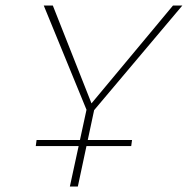

<svg xmlns="http://www.w3.org/2000/svg" viewBox="-20 -678 683 698"><path d="M315 -269 300 -287 609 -658H643ZM234 0 296 -286H324L263 0ZM299 -268 139 -658H172L319 -286ZM110 -147 113 -169H460L457 -147Z"/></svg>

Font: Ysabeau Office Thin
Style: Italic
Weight: 250
Italic angle: -12°
Designer: Christian Thalmann (Catharsis Fonts)
Version: Version 2.001;gftools[0.9.30]; featfreeze: tnum,lnum,ss02